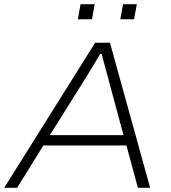

<svg xmlns="http://www.w3.org/2000/svg" viewBox="-32 -888 808 908"><path d="M-12 0 418 -686H488L678 0H620L566 -200H173L49 0ZM204 -249H552L485 -497Q482 -509 477.5 -526Q473 -543 467.5 -562Q462 -581 457.5 -599.5Q453 -618 449 -633H442Q429 -612 413 -585Q397 -558 382.5 -534.5Q368 -511 359 -497ZM336 -797 349 -868H416L403 -797ZM537 -797 550 -868H615L602 -797Z"/></svg>

Font: Archivo SemiExpanded Thin
Style: Italic
Weight: 250
Width: 6
Italic angle: -10°
Designer: Hector Gatti
Foundry: Omnibus-Type
Version: Version 2.001